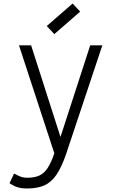

<svg xmlns="http://www.w3.org/2000/svg" viewBox="-20 -876 640 1092"><path d="M134 196Q103 196 81.5 189.5Q60 183 34 166L60 111Q86 125 101 130Q116 135 134 135Q176 135 203.5 122.5Q231 110 251 79.5Q271 49 289 -4L88 -618H157L324 -97L493 -618H562L357 -3Q332 71 303 115Q274 159 234 177.5Q194 196 134 196ZM289 -682 246 -728 393 -856 436 -810Z"/></svg>

Font: Victor Mono Light
Style: Regular
Weight: 300
Monospace: yes
Designer: Rune Bjørnerås
Version: Version 1.561;gftools[0.9.30]